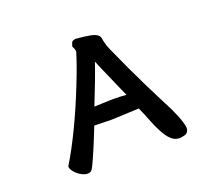

<svg xmlns="http://www.w3.org/2000/svg" viewBox="-123 -857 1245 1092"><g transform="rotate(-20 500.0 -311.0)"><path d="M814.9 -98.6Q837.9 -48.3 847.2 -10.7Q850.1 1 850.1 10.3Q850.1 19.5 846.7 26.4Q839.4 40.5 829.1 43.9Q821.3 46.9 795.4 50.8H794.9Q763.2 50.8 740.7 27.8Q719.2 6.8 701.2 -28.3Q683.1 -62 667 -104Q650.9 -146 631.8 -187.5Q508.3 -181.6 486.8 -180.9Q465.3 -180.2 452.4 -180.2Q439.5 -180.2 425.3 -181.2Q393.1 -182.6 360.8 -182.6Q307.1 -45.4 271.5 28.8Q260.7 51.3 252.7 56.4Q244.6 61.5 234.4 61.5Q217.8 61.5 202.1 53.7Q176.3 41.5 158.7 20.5Q144 3.4 142.6 -11.7V-14.6Q192.4 -95.7 247.1 -210Q297.4 -315.4 344.2 -434.1Q389.2 -547.4 408.2 -613.3Q408.2 -623.5 405.8 -628.4Q402.3 -637.2 397 -647.9Q400.9 -658.7 402.3 -663.8Q403.8 -668.9 404.8 -670.9Q410.6 -680.7 429.7 -682.6Q487.3 -677.7 516.1 -671.9Q548.3 -665.5 560.5 -653.3Q570.3 -644 571.8 -630.4Q573.2 -617.7 579.1 -597.2Q580.1 -589.8 592.3 -561.5Q652.8 -424.8 715.3 -297.9Q774.9 -178.2 784.2 -161.1L804.2 -122.1Q806.2 -117.2 814.9 -98.6ZM516.6 -287.6Q552.2 -287.6 592.8 -284.2Q572.8 -328.6 556.2 -366.9Q539.6 -405.3 531.2 -424.3Q522.9 -443.4 520.3 -449.5Q517.6 -455.6 514.9 -461.4Q512.2 -467.3 509.8 -472.7Q499.5 -496.1 488.8 -523.4Q455.1 -424.3 398.4 -283.7L489.3 -287.1Q502.4 -287.6 516.6 -287.6Z"/></g></svg>

Font: Bakudai
Style: Bold
Weight: 700
Version: Version 1.48